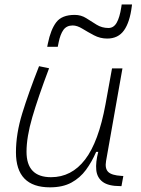

<svg xmlns="http://www.w3.org/2000/svg" viewBox="-20 -821 626 852"><path d="M201.7 10.3Q50.8 10.3 50.8 -145Q50.8 -227.1 78.6 -317.6Q106.4 -408.2 153.3 -527.3L197.8 -518.1Q148.9 -388.7 123.3 -300.8Q97.7 -212.9 97.7 -147.5Q97.7 -34.7 206.5 -34.7Q297.4 -34.7 357.4 -112.8Q417.5 -190.9 448.2 -358.4L477.1 -517.6H523.4L450.7 -106.9Q444.8 -73.2 460.2 -58.1Q475.6 -43 518.6 -40.5L527.3 -40L519 4.9H513.7Q460.9 4.9 435.8 -13.9Q410.6 -32.7 407.2 -66.7Q403.8 -100.6 416 -147H406.7Q387.7 -103 361.6 -67.4Q335.4 -31.7 296.9 -10.7Q258.3 10.3 201.7 10.3ZM189.5 -613.3 192.4 -627.9Q205.1 -690.4 230 -722.7Q254.9 -754.9 311.5 -754.9Q339.8 -754.9 362.5 -740.5Q385.3 -726.1 408.7 -711.4Q432.1 -696.8 461.4 -696.8Q484.4 -696.8 497.8 -720.2Q511.2 -743.7 518.1 -788.6L520 -801.3H565.9L564.9 -793.5Q556.2 -722.7 530.3 -686.3Q504.4 -649.9 455.6 -649.9Q424.3 -649.9 396.7 -664.6Q369.1 -679.2 345.7 -693.6Q322.3 -708 302.7 -708Q275.9 -708 261.7 -688.7Q247.6 -669.4 240.2 -632.8L236.3 -613.3Z"/></svg>

Font: Cascadia Mono NF ExtraLight
Style: Italic
Weight: 200
Italic angle: -10°
Monospace: yes
Designer: Aaron Bell
Foundry: Saja Typeworks
Version: Version 2404.023; ttfautohint (v1.8.4)